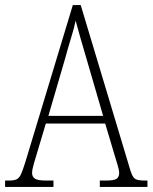

<svg xmlns="http://www.w3.org/2000/svg" viewBox="-22 -734 599 754"><path d="M-2 0V-25H15Q33 -25 43.5 -30Q54 -35 61 -51Q68 -67 78 -99L264 -714H295L490 -65Q498 -39 508 -32Q518 -25 546 -25H557V0H370V-25H394Q426 -25 436 -32Q446 -39 446 -55Q446 -66 439.5 -87Q433 -108 428 -125L391 -249H158L124 -135Q119 -118 111.5 -93Q104 -68 104 -55Q104 -40 115 -32.5Q126 -25 159 -25H188V0ZM168 -279H383L321 -492Q306 -543 294 -584.5Q282 -626 275 -653Q270 -627 257.5 -586.5Q245 -546 234 -505Z"/></svg>

Font: Noto Serif Lao Condensed ExtraLight
Style: Regular
Weight: 200
Width: 3
Designer: Monotype Design Team
Foundry: Monotype Imaging Inc.
Version: Version 2.003; ttfautohint (v1.8.4.7-5d5b)